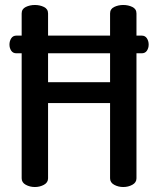

<svg xmlns="http://www.w3.org/2000/svg" viewBox="-20 -751 635 771"><path d="M120 0Q100 0 83.5 -9Q67 -18 67 -35V-537H46Q32 -537 25 -547.5Q18 -558 18 -572Q18 -586 25 -597Q32 -608 46 -608H67V-697Q67 -715 83.5 -723Q100 -731 120 -731Q140 -731 156.5 -723Q173 -715 173 -697V-608H422V-697Q422 -715 438.5 -723Q455 -731 475 -731Q495 -731 511.5 -723Q528 -715 528 -697V-608H549Q563 -608 570 -597Q577 -586 577 -572Q577 -558 570 -547.5Q563 -537 549 -537H528V-35Q528 -18 511.5 -9Q495 0 475 0Q455 0 438.5 -9Q422 -18 422 -35V-337H173V-35Q173 -18 156.5 -9Q140 0 120 0ZM173 -421H422V-537H173Z"/></svg>

Font: Dosis ExtraLight SemiBold
Style: Regular
Weight: 600
Version: Version 3.001; ttfautohint (v1.8.2)